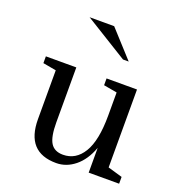

<svg xmlns="http://www.w3.org/2000/svg" viewBox="-137 -861 908 984"><g transform="rotate(20 317.5 -369.5)"><path d="M42 -485H208V-186Q208 -107 228.5 -74Q249 -41 296 -41Q366 -41 406 -107Q446 -173 446 -309V-435L373 -448V-485H539V-60L618 -37V0H452V-135Q426 -64 379.5 -26.5Q333 11 278 11Q114 11 114 -169V-435L42 -448ZM450 -605H419L184 -750H318Z"/></g></svg>

Font: Ledger
Style: Regular
Weight: 400
Designer: Denis Masharov
Foundry: Denis Masharov
Version: 1.001